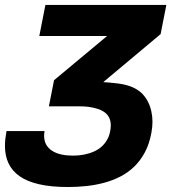

<svg xmlns="http://www.w3.org/2000/svg" viewBox="-49 -749 698 783"><path d="M228 13.7Q159.2 13.7 110.4 2.4Q61.5 -8.8 30.8 -30.5Q0 -52.2 -14.4 -83.3Q-28.8 -114.3 -28.8 -153.8Q-28.8 -168.5 -27.1 -183.6Q-25.4 -198.7 -22.5 -214.4H132.8Q130.9 -205.1 130.9 -195.8Q130.9 -174.3 139.6 -158.9Q148.4 -143.6 164.3 -133.5Q180.2 -123.5 201.7 -118.9Q223.1 -114.3 248.5 -114.3Q296.9 -114.3 335.2 -131.6Q373.5 -148.9 391.1 -185.5Q395 -193.4 397 -200.2Q398.9 -207 400.4 -214.4Q401.4 -220.2 402.1 -225.8Q402.8 -231.4 402.8 -237.3Q402.8 -271 379.9 -289.3Q356.9 -307.6 310.1 -313.5Q301.8 -314.5 293.2 -314.9Q284.7 -315.4 274.9 -315.4H150.4L171.4 -421.9L387.7 -602.1H111.3L136.2 -729H629.4L606 -609.9L372.1 -414.1Q403.3 -412.1 431.2 -408.7Q459 -405.3 482.2 -397Q505.4 -388.7 523.4 -373.8Q541.5 -358.9 554.2 -334.5Q563.5 -316.4 568.1 -295.4Q572.8 -274.4 572.8 -252.9Q572.8 -231.4 568.4 -207.5Q560.1 -162.1 542 -128.2Q523.9 -94.2 498.5 -69.6Q473.1 -44.9 441.4 -28.8Q409.7 -12.7 374.8 -3.4Q339.8 5.9 302.5 9.8Q265.1 13.7 228 13.7Z"/></svg>

Font: Hack
Style: Bold Italic
Weight: 700
Italic angle: -11°
Monospace: yes
Designer: Christopher Simpkins
Foundry: Christopher Simpkins
Version: Version 2.017; ttfautohint (v1.4.1) -l 4 -r 80 -G 350 -x 0 -